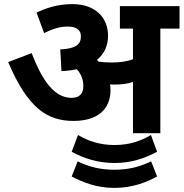

<svg xmlns="http://www.w3.org/2000/svg" viewBox="-20 -652 899 940"><path d="M521 -211C521 -220 520 -230 519 -239C526 -238 534 -238 542 -238C573 -238 603 -241 631 -251V0H765V-512H859V-622H567V-512H631V-362C599 -350 565 -346 525 -346C500 -346 480 -348 463 -350C460 -353 458 -356 455 -359C491 -389 509 -429 509 -477C509 -566 447 -632 333 -632C261 -632 198 -610 159 -590L196 -490C232 -508 270 -522 311 -522C344 -522 376 -512 376 -474C376 -435 353 -414 275 -410L281 -304C308 -305 333 -308 356 -313C378 -289 388 -262 388 -230C388 -193 369 -173 330 -173C250 -173 190 -249 135 -392L20 -348C117 -120 213 -60 340 -60C458 -60 521 -117 521 -211ZM540 146C622 146 687 124 749 91L719 9C670 37 617 58 540 58C467 58 409 37 362 9L331 91C390 123 458 146 540 146ZM540 268C630 268 700 239 749 212L720 138C663 165 609 179 540 179C469 179 414 164 360 138L331 212C384 240 453 268 540 268Z"/></svg>

Font: Noto Sans
Style: Bold Italic
Weight: 700
Italic angle: -12°
Designer: Monotype Design Team
Foundry: Monotype Imaging Inc.
Version: Version 2.013